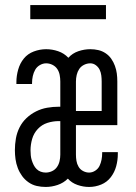

<svg xmlns="http://www.w3.org/2000/svg" viewBox="-20 -733 540 761"><path d="M161 8Q185 8 208.5 0Q232 -8 249 -25Q264 -8 287 0Q310 8 333 8Q358 8 381 -1.5Q404 -11 419 -30.5Q434 -50 440.5 -74Q447 -98 447 -123Q447 -125 447 -126.5Q447 -128 447 -130H385Q385 -129 385 -128Q385 -127 385 -126Q385 -113 382.5 -100Q380 -87 374.5 -75.5Q369 -64 357.5 -56.5Q346 -49 333 -49Q321 -49 309.5 -55Q298 -61 291.5 -72Q285 -83 283 -95.5Q281 -108 281 -120V-237H445V-410Q445 -426 443 -441.5Q441 -457 435.5 -472Q430 -487 421 -500Q412 -513 398.5 -522Q385 -531 369.5 -534.5Q354 -538 338 -538Q314 -538 290.5 -530Q267 -522 251 -504Q234 -522 210.5 -530Q187 -538 163 -538Q138 -538 114 -529Q90 -520 74.5 -501Q59 -482 52 -457Q45 -432 45 -408Q45 -406 45 -404Q45 -402 45 -400H107Q107 -401 107 -402Q107 -403 107 -404Q107 -418 110 -431.5Q113 -445 119.5 -456.5Q126 -468 138 -475Q150 -482 163 -482Q176 -482 188 -476Q200 -470 207 -459.5Q214 -449 216.5 -436Q219 -423 219 -410V-310H213Q190 -310 167 -306Q144 -302 123 -291.5Q102 -281 85 -265Q68 -249 57.5 -228Q47 -207 43 -184Q39 -161 39 -138Q39 -120 41.5 -102Q44 -84 50.5 -67Q57 -50 67.5 -35.5Q78 -21 93 -10.5Q108 0 125.5 4Q143 8 161 8ZM281 -293V-410Q281 -423 284 -436Q287 -449 294 -459.5Q301 -470 313 -476Q325 -482 338 -482Q350 -482 360 -474.5Q370 -467 375 -456.5Q380 -446 381.5 -434Q383 -422 383 -410V-293ZM161 -49Q151 -49 141.5 -52.5Q132 -56 125 -63Q118 -70 113.5 -79Q109 -88 106 -97.5Q103 -107 102 -117Q101 -127 101 -137Q101 -160 107.5 -182.5Q114 -205 130 -222Q146 -239 168 -246Q190 -253 213 -253H219V-120Q219 -107 216 -94Q213 -81 205.5 -70.5Q198 -60 186 -54.5Q174 -49 161 -49ZM400 -657V-713H100V-657Z"/></svg>

Font: Iosevka SS09 Light
Style: Regular
Weight: 300
Monospace: yes
Designer: Belleve Invis
Foundry: Belleve Invis
Version: Version 5.2.1; ttfautohint (v1.8.3)